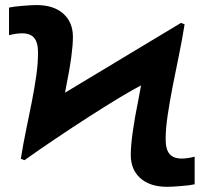

<svg xmlns="http://www.w3.org/2000/svg" viewBox="-20 -717 791 747"><path d="M698.2 -622.6Q689 -564 676.3 -502.7Q663.6 -441.4 652.1 -382.6Q640.6 -323.7 632.6 -270.5Q624.5 -217.3 624.5 -175.3Q624.5 -135.3 639.9 -117.7Q655.3 -100.1 687 -100.1Q708.5 -100.1 737.3 -107.4V0Q721.7 3.9 685.1 6.8Q648.4 9.8 630.9 9.8Q563.5 9.8 526.1 -23.7Q488.8 -57.1 488.8 -113.8Q488.8 -183.6 518.6 -330.1L528.8 -384.8Q461.9 -350.1 328.9 -264.6Q195.8 -179.2 75.2 -93.8L61 -99.1Q70.3 -157.7 82 -213.6Q93.8 -269.5 104 -322Q114.3 -374.5 121.1 -422.4Q127.9 -470.2 127.9 -512.2Q127.9 -552.2 112.8 -569.8Q97.7 -587.4 65.4 -587.4Q43.5 -587.4 15.1 -580.1V-687.5Q31.2 -691.4 67.6 -694.3Q104 -697.3 121.6 -697.3Q189 -697.3 226.3 -663.8Q263.7 -630.4 263.7 -573.7Q263.7 -542 257.3 -494.6Q251 -447.3 232.9 -356.4L684.1 -627.9Z"/></svg>

Font: Arial
Style: Bold
Weight: 700
Designer: Steve Matteson
Foundry: Ascender Corporation
Version: Version 2.00.3